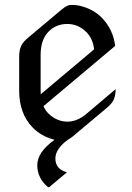

<svg xmlns="http://www.w3.org/2000/svg" viewBox="-20 -567 543 787"><path d="M147 -180.7 365.7 -364.7Q360.8 -409.2 333.5 -436Q299.8 -468.8 255.9 -468.8Q209 -468.8 178.2 -436.5Q146.5 -403.8 146.5 -341.8V-195.8Q146.5 -188 147 -180.7ZM181.6 200.2H176.8Q132.8 163.1 132.8 109.9Q132.8 56.6 203.6 5.9Q148.9 -7.8 113.3 -44.9Q58.6 -101.6 58.6 -195.3V-335.4Q58.6 -361.8 67.4 -379.9Q74.7 -395.5 94.7 -412.1L234.4 -529.3Q255.4 -546.9 272 -546.9Q292.5 -546.9 306.6 -543.5Q363.8 -529.8 399.4 -492.2Q443.8 -445.3 452.1 -378.9L158.2 -131.8Q166 -113.8 179.2 -101.1Q213.4 -68.4 256.8 -68.4Q296.4 -68.4 334.5 -100.6L454.1 -201.7Q454.1 -175.3 445.3 -157.2Q438 -141.6 418 -125L278.3 -7.8Q268.6 0 260.3 4.4Q207 42.5 207 82.5Q207 126.5 254.4 139.2Z"/></svg>

Font: Gothica
Style: Book
Weight: 400
Designer: Wojciech Kalinowski "wmk69" (wmk69@o2.pl)
Foundry: Wojciech Kalinowski "wmk69" (wmk69@o2.pl)
Version: Version 2.1.0; 2021-05-14